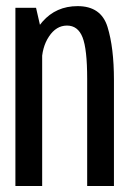

<svg xmlns="http://www.w3.org/2000/svg" viewBox="-20 -622 436 642"><path d="M31.5 0H121V-506.5L100.5 -596H31.5ZM271.5 0H361V-354.5Q361 -462.5 339.5 -532Q318 -601.5 239.5 -601.5Q167.5 -601.5 122 -549.5Q76.5 -497.5 76.5 -431.5L119.5 -410.5Q119.5 -463.5 143.8 -500Q168 -536.5 204 -536.5Q240.5 -536.5 256 -497.2Q271.5 -458 271.5 -358.5Z"/></svg>

Font: Anybody Condensed
Style: Regular
Weight: 400
Width: 3
Designer: Tyler Finck
Foundry: Etcetera Type Company
Version: Version 1.113;gftools[0.9.25]